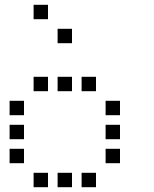

<svg xmlns="http://www.w3.org/2000/svg" viewBox="-20 -800 640 800"><path d="M121 -780Q120 -780 120 -780Q120 -780 120 -779V-721Q120 -720 120 -720Q120 -720 121 -720H179Q180 -720 180 -720Q180 -720 180 -721V-779Q180 -780 180 -780Q180 -780 179 -780ZM221 -680Q220 -680 220 -680Q220 -680 220 -679V-621Q220 -620 220 -620Q220 -620 221 -620H279Q280 -620 280 -620Q280 -620 280 -621V-679Q280 -680 280 -680Q280 -680 279 -680ZM121 -480Q120 -480 120 -480Q120 -480 120 -479V-421Q120 -420 120 -420Q120 -420 121 -420H179Q180 -420 180 -420Q180 -420 180 -421V-479Q180 -480 180 -480Q180 -480 179 -480ZM221 -480Q220 -480 220 -480Q220 -480 220 -479V-421Q220 -420 220 -420Q220 -420 221 -420H279Q280 -420 280 -420Q280 -420 280 -421V-479Q280 -480 280 -480Q280 -480 279 -480ZM321 -480Q320 -480 320 -480Q320 -480 320 -479V-421Q320 -420 320 -420Q320 -420 321 -420H379Q380 -420 380 -420Q380 -420 380 -421V-479Q380 -480 380 -480Q380 -480 379 -480ZM21 -380Q20 -380 20 -380Q20 -380 20 -379V-321Q20 -320 20 -320Q20 -320 21 -320H79Q80 -320 80 -320Q80 -320 80 -321V-379Q80 -380 80 -380Q80 -380 79 -380ZM421 -380Q420 -380 420 -380Q420 -380 420 -379V-321Q420 -320 420 -320Q420 -320 421 -320H479Q480 -320 480 -320Q480 -320 480 -321V-379Q480 -380 480 -380Q480 -380 479 -380ZM21 -280Q20 -280 20 -280Q20 -280 20 -279V-221Q20 -220 20 -220Q20 -220 21 -220H79Q80 -220 80 -220Q80 -220 80 -221V-279Q80 -280 80 -280Q80 -280 79 -280ZM421 -280Q420 -280 420 -280Q420 -280 420 -279V-221Q420 -220 420 -220Q420 -220 421 -220H479Q480 -220 480 -220Q480 -220 480 -221V-279Q480 -280 480 -280Q480 -280 479 -280ZM21 -180Q20 -180 20 -180Q20 -180 20 -179V-121Q20 -120 20 -120Q20 -120 21 -120H79Q80 -120 80 -120Q80 -120 80 -121V-179Q80 -180 80 -180Q80 -180 79 -180ZM421 -180Q420 -180 420 -180Q420 -180 420 -179V-121Q420 -120 420 -120Q420 -120 421 -120H479Q480 -120 480 -120Q480 -120 480 -121V-179Q480 -180 480 -180Q480 -180 479 -180ZM121 -80Q120 -80 120 -80Q120 -80 120 -79V-21Q120 -20 120 -20Q120 -20 121 -20H179Q180 -20 180 -20Q180 -20 180 -21V-79Q180 -80 180 -80Q180 -80 179 -80ZM221 -80Q220 -80 220 -80Q220 -80 220 -79V-21Q220 -20 220 -20Q220 -20 221 -20H279Q280 -20 280 -20Q280 -20 280 -21V-79Q280 -80 280 -80Q280 -80 279 -80ZM321 -80Q320 -80 320 -80Q320 -80 320 -79V-21Q320 -20 320 -20Q320 -20 321 -20H379Q380 -20 380 -20Q380 -20 380 -21V-79Q380 -80 380 -80Q380 -80 379 -80Z"/></svg>

Font: Doto Black Medium
Style: Regular
Weight: 500
Monospace: yes
Version: Version 1.000